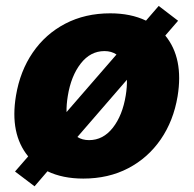

<svg xmlns="http://www.w3.org/2000/svg" viewBox="-20 -598 661 654"><path d="M97.7 36.6 31.2 -13.8 76 -65.3Q12.8 -142.4 34.4 -272Q48.3 -355.8 91.6 -419Q134.9 -482.2 202.4 -517.4Q269.9 -552.6 355.5 -552.6Q425.4 -552.6 477.3 -527.7L520.6 -577.8L586.6 -527.3L543 -476.9Q606.2 -399.9 584.9 -269.9Q571 -186.4 527.5 -123.2Q484 -60 416.7 -24.9Q349.4 10.3 263.8 10.3Q193.5 10.3 141.7 -14.6ZM206.7 -216.3 376.8 -412.3Q359.7 -424 335.9 -424Q288 -424 255 -381.6Q221.9 -339.1 210.9 -271Q206 -241.1 206.7 -216.3ZM283.4 -120.7Q331.3 -120.7 364.3 -162.8Q397.4 -204.9 408.4 -273.4Q413 -301.8 412.3 -326.3L243.6 -131.4Q260.3 -120.7 283.4 -120.7Z"/></svg>

Font: Inter UI Extra Bold
Style: Italic
Weight: 800
Italic angle: 9.39999°
Designer: Rasmus Andersson
Foundry: rsms
Version: 3.2;8d6f07862